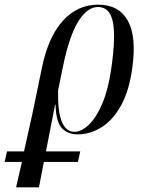

<svg xmlns="http://www.w3.org/2000/svg" viewBox="-113 -566 642 823"><path d="M-93 128 -83 83H-10L26 -79L67 -277Q94 -408 156.5 -477Q219 -546 308 -546Q396 -546 434.5 -478Q473 -410 454 -275Q441 -178 406.5 -115Q372 -52 323 -21Q274 10 219 10Q178 10 152.5 -16.5Q127 -43 125 -117H123L84 83H231L221 128H75L54 237H-44L-19 128ZM206 -1Q236 -1 268 -31.5Q300 -62 325.5 -122Q351 -182 364 -272Q384 -411 370.5 -473.5Q357 -536 307 -536Q261 -536 222.5 -474Q184 -412 157 -281L136 -179Q132 -1 206 -1Z"/></svg>

Font: Noto Serif Display Condensed
Style: Italic
Weight: 400
Width: 3
Italic angle: -12°
Designer: Monotype Design Team
Foundry: Monotype Imaging Inc.
Version: Version 2.009